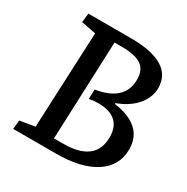

<svg xmlns="http://www.w3.org/2000/svg" viewBox="-160 -839 954 978"><g transform="rotate(30 317.0 -350.0)"><path d="M582 -549Q582 -494 542 -447Q502 -400 431 -374V-369Q519 -357 564.5 -316Q610 -275 610 -205Q610 -108 527.5 -54Q445 0 298 0H46L51 -52L139 -67L164 -630L78 -647L84 -700H333Q582 -700 582 -549ZM305 -381Q467 -407 467 -533Q467 -589 431 -614Q395 -639 317 -639H273L250 -62H305Q397 -62 445 -98.5Q493 -135 493 -209Q493 -269 458.5 -299.5Q424 -330 358 -330Q342 -330 330.5 -329Q319 -328 303 -325Z"/></g></svg>

Font: Literata 12pt Medium
Style: Italic
Weight: 500
Italic angle: -2°
Designer: Latin by Veronika Burian and Jose Scaglione. Greek by Irene Vlachou. Cyrillic by Vera Evstafieva
Foundry: TypeTogether
Version: Version 3.002